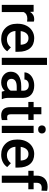

<svg xmlns="http://www.w3.org/2000/svg" viewBox="1168 -1968 810 3185"><g transform="rotate(90 1572.5 -375.0)"><path d="M337.4 -419.9Q314 -423.8 289.1 -423.8Q207.5 -423.8 179.2 -361.3V0H60.5V-528.3H173.8L176.8 -469.2Q219.7 -538.1 295.9 -538.1Q321.3 -538.1 337.9 -531.2Z M626.5 9.8Q513.7 9.8 443.6 -61.3Q373.5 -132.3 373.5 -250.5V-265.1Q373.5 -344.2 404.1 -406.5Q434.6 -468.8 489.7 -503.4Q544.9 -538.1 612.8 -538.1Q720.7 -538.1 779.5 -469.2Q838.4 -400.4 838.4 -274.4V-226.6H493.2Q498.5 -161.1 536.9 -123Q575.2 -85 633.3 -85Q714.8 -85 766.1 -150.9L830.1 -89.8Q798.3 -42.5 745.4 -16.4Q692.4 9.8 626.5 9.8ZM612.3 -442.9Q563.5 -442.9 533.4 -408.7Q503.4 -374.5 495.1 -313.5H721.2V-322.3Q717.3 -381.8 689.5 -412.4Q661.6 -442.9 612.3 -442.9Z M1056.6 0H938V-750H1056.6Z M1501.5 0Q1493.7 -15.1 1487.8 -49.3Q1431.2 9.8 1349.1 9.8Q1269.5 9.8 1219.2 -35.6Q1168.9 -81.1 1168.9 -147.9Q1168.9 -232.4 1231.7 -277.6Q1294.4 -322.8 1411.1 -322.8H1483.9V-357.4Q1483.9 -398.4 1460.9 -423.1Q1438 -447.8 1391.1 -447.8Q1350.6 -447.8 1324.7 -427.5Q1298.8 -407.2 1298.8 -376H1180.2Q1180.2 -419.4 1209 -457.3Q1237.8 -495.1 1287.4 -516.6Q1336.9 -538.1 1397.9 -538.1Q1490.7 -538.1 1545.9 -491.5Q1601.1 -444.8 1602.5 -360.4V-122.1Q1602.5 -50.8 1622.6 -8.3V0ZM1371.1 -85.4Q1406.2 -85.4 1437.3 -102.5Q1468.3 -119.6 1483.9 -148.4V-248H1419.9Q1354 -248 1320.8 -225.1Q1287.6 -202.1 1287.6 -160.2Q1287.6 -126 1310.3 -105.7Q1333 -85.4 1371.1 -85.4Z M1875.5 -656.7V-528.3H1968.8V-440.4H1875.5V-145.5Q1875.5 -115.2 1887.5 -101.8Q1899.4 -88.4 1930.2 -88.4Q1950.7 -88.4 1971.7 -93.3V-1.5Q1931.2 9.8 1893.6 9.8Q1756.8 9.8 1756.8 -141.1V-440.4H1669.9V-528.3H1756.8V-656.7Z M2185.5 0H2066.9V-528.3H2185.5ZM2059.6 -665.5Q2059.6 -692.9 2076.9 -710.9Q2094.2 -729 2126.5 -729Q2158.7 -729 2176.3 -710.9Q2193.8 -692.9 2193.8 -665.5Q2193.8 -638.7 2176.3 -620.8Q2158.7 -603 2126.5 -603Q2094.2 -603 2076.9 -620.8Q2059.6 -638.7 2059.6 -665.5Z M2547.4 9.8Q2434.6 9.8 2364.5 -61.3Q2294.4 -132.3 2294.4 -250.5V-265.1Q2294.4 -344.2 2325 -406.5Q2355.5 -468.8 2410.6 -503.4Q2465.8 -538.1 2533.7 -538.1Q2641.6 -538.1 2700.4 -469.2Q2759.3 -400.4 2759.3 -274.4V-226.6H2414.1Q2419.4 -161.1 2457.8 -123Q2496.1 -85 2554.2 -85Q2635.7 -85 2687 -150.9L2751 -89.8Q2719.2 -42.5 2666.3 -16.4Q2613.3 9.8 2547.4 9.8ZM2533.2 -442.9Q2484.4 -442.9 2454.3 -408.7Q2424.3 -374.5 2416 -313.5H2642.1V-322.3Q2638.2 -381.8 2610.4 -412.4Q2582.5 -442.9 2533.2 -442.9Z M2893.1 0V-440.4H2812.5V-528.3H2893.1V-576.7Q2893.1 -664.6 2941.9 -712.4Q2990.7 -760.3 3078.6 -760.3Q3109.9 -760.3 3145 -751.5L3142.1 -658.7Q3122.6 -662.6 3096.7 -662.6Q3011.7 -662.6 3011.7 -575.2V-528.3H3119.1V-440.4H3011.7V0Z"/></g></svg>

Font: Vazir Medium FD-UI
Style: Medium-FD-UI
Weight: 500
Designer: Saber Rastikerdar
Foundry: Saber Rastikerdar
Version: Version 30.1.0